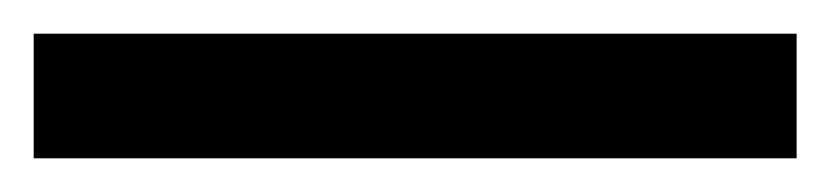

<svg xmlns="http://www.w3.org/2000/svg" viewBox="-24 -854 493 114"><path d="M449 -760H-4V-834H449Z"/></svg>

Font: Noto Sans Georgian ExtraCondensed Medium
Style: Regular
Weight: 500
Width: 2
Designer: Monotype Design Team, Akaki Razmadze
Foundry: Google LLC
Version: Version 2.005; ttfautohint (v1.8.4.7-5d5b)